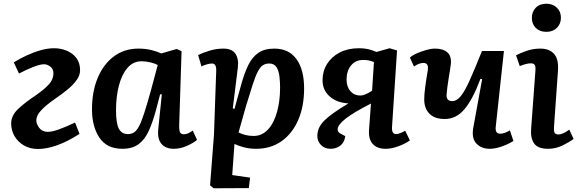

<svg xmlns="http://www.w3.org/2000/svg" viewBox="-20 -785 3104 1031"><path d="M54 -450Q84 -469 121.5 -486.5Q159 -504 197.5 -515Q236 -526 270 -526Q307 -526 339 -512.5Q371 -499 390.5 -473Q410 -447 410 -408Q410 -380 390.5 -353.5Q371 -327 340 -302Q309 -277 275 -254Q225 -219 200 -191.5Q175 -164 175 -139Q175 -119 191 -98Q207 -77 237 -77Q259 -77 294.5 -89.5Q330 -102 383 -127L407 -66Q343 -25 287 -5Q231 15 184 15Q141 15 108.5 -4Q76 -23 58 -54Q40 -85 40 -122Q40 -165 78 -200.5Q116 -236 172 -273Q218 -305 242.5 -332Q267 -359 267 -392Q267 -414 250.5 -427Q234 -440 216 -440Q196 -440 157.5 -425Q119 -410 82 -390Z M942 -107Q942 -84 947 -74Q952 -64 968 -64Q989 -64 1015 -84L1038 -34Q1020 -18 984.5 -2Q949 14 913 14Q870 14 847 -12.5Q824 -39 830 -94L849 -278L840 -279L817 -192Q800 -129 779 -82.5Q758 -36 724.5 -11Q691 14 637 14Q554 14 514 -45.5Q474 -105 474 -198Q474 -294 505 -367.5Q536 -441 592 -482.5Q648 -524 723 -524Q763 -524 795.5 -515.5Q828 -507 846 -498L929 -522L955 -510ZM666 -65Q685 -65 699 -73.5Q713 -82 726 -106Q739 -130 754 -176.5Q769 -223 790 -298L827 -436Q813 -444 788 -450Q763 -456 740 -456Q695 -456 664.5 -420.5Q634 -385 618.5 -325.5Q603 -266 603 -193Q603 -122 618.5 -93.5Q634 -65 666 -65Z M1141 -404Q1143 -444 1118 -444Q1107 -444 1089.5 -439Q1072 -434 1062 -428L1044 -489Q1069 -502 1105.5 -513Q1142 -524 1180 -524Q1226 -524 1244.5 -496Q1263 -468 1257 -421L1230 -203L1239 -200L1275 -330Q1292 -392 1313 -435Q1334 -478 1367 -501Q1400 -524 1453 -524Q1531 -524 1572 -467.5Q1613 -411 1613 -310Q1613 -214 1581.5 -141Q1550 -68 1492 -27Q1434 14 1355 14Q1319 14 1288 5.5Q1257 -3 1239 -12L1227 155L1323 169L1316 225L1127 226L1108 210L1129 -62ZM1426 -444Q1406 -444 1391.5 -434.5Q1377 -425 1364.5 -401Q1352 -377 1337.5 -332.5Q1323 -288 1302 -219L1261 -74Q1276 -66 1296.5 -60.5Q1317 -55 1342 -55Q1387 -55 1419 -89.5Q1451 -124 1467.5 -183.5Q1484 -243 1484 -315Q1484 -345 1480.5 -375Q1477 -405 1464.5 -424.5Q1452 -444 1426 -444Z M1972 -229Q1878 -181 1835.5 -147.5Q1793 -114 1793 -90Q1793 -75 1811 -66L1834 -54Q1830 -21 1808 -3.5Q1786 14 1755 14Q1724 14 1704 -6Q1684 -26 1684 -55Q1684 -101 1722.5 -138.5Q1761 -176 1845 -226L1850 -230Q1789 -233 1750.5 -267Q1712 -301 1712 -354Q1712 -403 1736.5 -442Q1761 -481 1805 -503.5Q1849 -526 1907 -526Q1934 -526 1955 -521.5Q1976 -517 2002 -506L2072 -526L2112 -514L2085 -102Q2083 -65 2107 -65Q2124 -65 2156 -83L2181 -31Q2156 -13 2119 0.5Q2082 14 2051 14Q2004 14 1980.5 -13Q1957 -40 1962 -93ZM1988 -452Q1969 -459 1957.5 -461Q1946 -463 1929 -463Q1889 -463 1865 -433.5Q1841 -404 1841 -358Q1841 -319 1861.5 -295.5Q1882 -272 1915 -272Q1939 -272 1978 -298Z M2181 -476Q2196 -489 2220.5 -499.5Q2245 -510 2270.5 -517Q2296 -524 2316 -524Q2360 -524 2382.5 -503.5Q2405 -483 2401 -442Q2400 -431 2396.5 -410Q2393 -389 2389 -363.5Q2385 -338 2382 -315Q2379 -292 2378 -277Q2376 -242 2409 -242Q2431 -242 2452 -266Q2473 -290 2500 -349Q2527 -408 2568 -511H2686L2642 -104Q2638 -67 2666 -67Q2677 -67 2691 -72Q2705 -77 2718 -85L2737 -28Q2706 -9 2671.5 2.5Q2637 14 2610 14Q2563 14 2536.5 -16Q2510 -46 2523 -108L2569 -360L2560 -362Q2519 -252 2474.5 -199Q2430 -146 2368 -146Q2314 -146 2286 -174.5Q2258 -203 2258 -251Q2258 -277 2263 -315.5Q2268 -354 2277 -407Q2280 -429 2274 -438Q2268 -447 2253 -447Q2231 -447 2203 -428Z M2836 -689Q2836 -722 2857 -743.5Q2878 -765 2914 -765Q2948 -765 2970 -744Q2992 -723 2992 -690Q2992 -657 2970.5 -635.5Q2949 -614 2914 -614Q2878 -614 2857 -635Q2836 -656 2836 -689ZM2855 -405Q2857 -427 2851.5 -436Q2846 -445 2831 -445Q2807 -445 2771 -430L2751 -488Q2771 -499 2806.5 -511.5Q2842 -524 2882 -524Q2930 -524 2955.5 -495.5Q2981 -467 2976 -403L2955 -106Q2953 -84 2957.5 -73.5Q2962 -63 2979 -63Q3002 -63 3037 -89L3060 -39Q3041 -24 3003 -5Q2965 14 2923 14Q2868 14 2848 -15Q2828 -44 2832 -93Z"/></svg>

Font: Literata 12pt SemiBold
Style: Italic
Weight: 600
Italic angle: -2°
Designer: Latin by Veronika Burian and Jose Scaglione. Greek by Irene Vlachou. Cyrillic by Vera Evstafieva
Foundry: TypeTogether
Version: Version 3.002